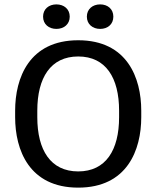

<svg xmlns="http://www.w3.org/2000/svg" viewBox="-20 -852 723 888"><path d="M179.2 -775C179.2 -740 205.8 -718.3 240.8 -718.3C275.8 -718.3 302.5 -740 302.5 -775C302.5 -810 275.8 -831.7 240.8 -831.7C205.8 -831.7 179.2 -810 179.2 -775ZM381.7 -775C381.7 -740 408.3 -718.3 443.3 -718.3C478.3 -718.3 504.2 -740 504.2 -775C504.2 -810 478.3 -831.7 443.3 -831.7C408.3 -831.7 381.7 -810 381.7 -775ZM50 -310C50 -158.3 115 15.8 341.7 15.8C568.3 15.8 633.3 -158.3 633.3 -310V-340C633.3 -491.7 568.3 -665.8 341.7 -665.8C115 -665.8 50 -491.7 50 -340ZM341.7 -59.2C214.2 -59.2 152.5 -157.5 152.5 -310V-340C152.5 -492.5 214.2 -590.8 341.7 -590.8C469.2 -590.8 530.8 -492.5 530.8 -340V-310C530.8 -157.5 469.2 -59.2 341.7 -59.2Z"/></svg>

Font: Boon Medium
Style: Regular
Weight: 500
Designer: Sungsit Sawaiwan
Foundry: FontUni
Version: Version 2.0